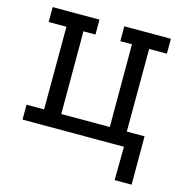

<svg xmlns="http://www.w3.org/2000/svg" viewBox="-111 -692 934 971"><g transform="rotate(15 355.5 -207.0)"><path d="M575 175 577 0H46V-78H138L139 -511H46V-589H291V-511H228V-78H482V-511H421V-589H665V-511H572L571 -78H664V175Z"/></g></svg>

Font: Podkova Medium
Style: Regular
Weight: 500
Designer: Ilya Yudin
Foundry: Cyreal (www.cyreal.org)
Version: Version 2.103